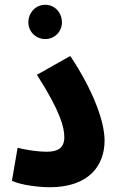

<svg xmlns="http://www.w3.org/2000/svg" viewBox="-20 -780 494 806"><path d="M170 -616C210 -616 240 -648 240 -686C240 -727 210 -760 170 -760C130 -760 99 -727 99 -686C99 -648 130 -616 170 -616ZM30 -21C70 -2 147 6 189 6C356 6 419 -88 419 -190C419 -272 369 -404 275 -545L135 -466C235 -310 250 -244 250 -204C250 -158 222 -143 175 -143C146 -143 92 -149 54 -160Z"/></svg>

Font: Noto Sans Arabic UI ExtraCondensed Extra
Style: Regular
Weight: 800
Width: 3
Designer: Nadine Chahine - Monotype Design Team
Foundry: Monotype Imaging Inc.
Version: Version 1.900